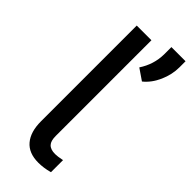

<svg xmlns="http://www.w3.org/2000/svg" viewBox="-248 -786 830 830"><g transform="rotate(45 167.0 -371.0)"><path d="M166 -710.9ZM76.2 -710.9ZM166 -710.9V-126Q166 -95.2 178.2 -82.5Q190.9 -68.4 219.2 -68.4Q219.2 -68.4 219.7 -68.4Q233.9 -68.4 259.8 -73.7L262.2 -74.7V-71.8V-2V-0.5L260.7 0Q226.6 9.3 194.3 9.3Q135.7 9.3 106 -25.9Q76.2 -61 76.2 -125.5V-710.9ZM263.2 -555.7 211.9 -590.8Q247.1 -644 248 -706.1V-751H334.5V-713.9Q334.5 -669.4 315.2 -625.7Q295.9 -582 263.2 -555.7Z"/></g></svg>

Font: MAUL
Style: Regular
Weight: 400
Designer: MAUL
Version: Version 1.0; 2020; ttfautohint (v1.8.3)